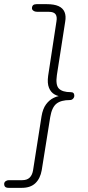

<svg xmlns="http://www.w3.org/2000/svg" viewBox="-86 -725 424 925"><path d="M19 180H-44Q-56 180 -61 175Q-66 170 -66 162Q-66 153 -59 148Q-52 143 -44 143H21Q44 143 56.5 131Q69 119 73 97L114 -164Q120 -201 136 -222.5Q152 -244 173.5 -254Q195 -264 214 -264V-260Q195 -260 177 -270Q159 -280 150 -302Q141 -324 146 -360L186 -622Q190 -645 181.5 -656.5Q173 -668 150 -668H94Q83 -668 75.5 -673Q68 -678 68 -685Q68 -705 90 -705H139Q175 -705 196 -695.5Q217 -686 225 -667Q233 -648 228 -620L188 -363Q181 -315 198 -298Q215 -281 255 -281Q272 -281 272 -264Q272 -256 266 -249.5Q260 -243 251 -243Q208 -243 186 -225.5Q164 -208 156 -161L115 95Q108 135 84.5 157.5Q61 180 19 180Z"/></svg>

Font: Nunito Variable Extra Light
Style: Italic
Weight: 200
Italic angle: -9°
Designer: Vernon Adams
Foundry: Vernon Adams
Version: Version 3.602